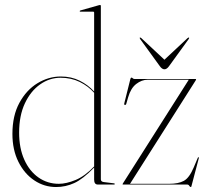

<svg xmlns="http://www.w3.org/2000/svg" viewBox="-20 -743 836 773"><path d="M30 -204Q30 -277.5 58.2 -329.2Q86.5 -381 131 -408Q175.5 -435 225 -435Q267 -435 300.8 -418.2Q334.5 -401.5 359 -374.5V-692Q359 -696 355 -696H303Q301 -696 301 -698Q301 -700.5 304 -701L378 -722Q381 -723 383 -723Q386 -723 386 -719V-21Q386 -11.5 398 -10L438 -5Q442 -5 442 -2Q442 0 439 0H374Q359 0 359 -20V-68.5Q314 -22 279 -6Q244 10 206 10Q158 10 118 -16.8Q78 -43.5 54 -91.8Q30 -140 30 -204ZM57 -209Q57 -146.5 77.8 -100.2Q98.5 -54 134.8 -28.5Q171 -3 217 -3Q247 -3 284.5 -18.5Q322 -34 359 -73V-369.5Q335 -396.5 300.8 -413.2Q266.5 -430 224 -430Q179.5 -430 141.5 -403.2Q103.5 -376.5 80.2 -327Q57 -277.5 57 -209ZM768 -419.5 503.5 -3H661.5Q698 -3 720 -14.8Q742 -26.5 760 -69L776.5 -108Q778 -110.5 780 -110Q781.5 -109.5 780 -104.5L750.5 7.5Q750 10 748 10Q745 10 742 5Q739 0 733.5 0H475Q473.5 0 473.5 -1.5Q473.5 -2.5 474.5 -4L740 -422H574.5Q550.5 -422 528.5 -405Q506.5 -388 496 -351.5L488.5 -325.5Q487.5 -320.5 483 -320.5Q479 -320.5 480.5 -327.5L505 -425.5Q506.5 -430.5 509.5 -430.5Q512 -430.5 514.5 -427.8Q517 -425 521.5 -425H767.5Q769.5 -425 769.5 -423Q769.5 -422.5 768 -419.5ZM660.5 -476.5Q651.5 -464 642 -464Q632.5 -464 623.5 -476.5L544.5 -585.5Q541.5 -590 543 -591.5Q544.5 -593 549 -589.5L642 -502.5L735 -589.5Q739.5 -593 741 -591.5Q742.5 -590 739.5 -585.5Z"/></svg>

Font: Fraunces 144pt S000 Thin
Style: Regular
Weight: 100
Version: Version 1.000; ttfautohint (v1.8.3)